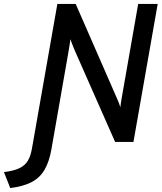

<svg xmlns="http://www.w3.org/2000/svg" viewBox="-83 -720 820 974"><path d="M-31 234 -63 153Q-13 147 15.8 133Q44.5 119 58.5 95Q72.5 71 79 34L208 -700H301L509 -224Q513.5 -215 519.2 -200.2Q525 -185.5 527.5 -176Q528.5 -185.5 530.5 -199.5Q532.5 -213.5 534.5 -223.5L618 -700H717L594 0H501L299.5 -456.5Q296.5 -463 291.2 -476Q286 -489 281 -501.8Q276 -514.5 274 -521Q273.5 -515 271.5 -502Q269.5 -489 267.5 -475.8Q265.5 -462.5 264 -455L178 36.5Q166.5 102 142.2 142.5Q118 183 76 204.5Q34 226 -31 234Z"/></svg>

Font: Overpass Medium
Style: Italic
Weight: 500
Italic angle: -10°
Designer: Delve Withrington, Dave Bailey, Thomas Jockin
Foundry: Delve Fonts LLC
Version: Version 4.000